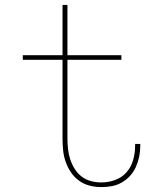

<svg xmlns="http://www.w3.org/2000/svg" viewBox="-20 -755 640 783"><path d="M393 8Q369 8 345.5 2Q322 -4 302.5 -18Q283 -32 269.5 -52Q256 -72 248 -94.5Q240 -117 237.5 -141Q235 -165 235 -189V-511H73V-530H235V-735H255V-530H475V-511H255V-189Q255 -168 257.5 -146.5Q260 -125 266.5 -105Q273 -85 284.5 -66.5Q296 -48 313 -35Q330 -22 351 -16.5Q372 -11 393 -11Q422 -11 449.5 -21Q477 -31 496 -52.5Q515 -74 523 -102.5Q531 -131 531 -159Q531 -162 531 -164Q531 -166 531 -168H552Q552 -165 552 -163Q552 -161 552 -158Q552 -137 547.5 -115.5Q543 -94 534 -74Q525 -54 510.5 -38Q496 -22 477 -11Q458 0 436.5 4Q415 8 393 8Z"/></svg>

Font: Iosevka Curly Slab ThEx
Style: Regular
Weight: 100
Width: 7
Monospace: yes
Designer: Belleve Invis
Foundry: Belleve Invis
Version: Version 11.1.0; ttfautohint (v1.8.3)